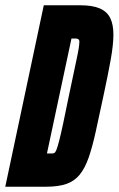

<svg xmlns="http://www.w3.org/2000/svg" viewBox="-37 -708 450 728"><path d="M-17 0 129 -688H267Q314 -688 341.5 -676Q369 -664 381 -639.5Q393 -615 393 -577Q393 -539 383 -483Q373 -427 356 -348Q339 -268 326 -209Q313 -150 299 -110Q285 -70 265 -45.5Q245 -21 214.5 -10.5Q184 0 137 0ZM141 -126H160Q165 -126 169 -128Q173 -130 177 -140Q181 -150 187 -173Q193 -196 202 -237.5Q211 -279 224 -344Q244 -440 254 -486Q264 -532 264 -550Q264 -554 262.5 -556.5Q261 -559 259 -560Q257 -561 254.5 -561.5Q252 -562 250 -562H234Z"/></svg>

Font: Saira UltraCondensed Black
Style: Italic
Weight: 900
Width: 1
Italic angle: -12°
Designer: Hector Gatti with collaboration of the Omnibus-Type team
Foundry: Omnibus-Type
Version: Version 1.101